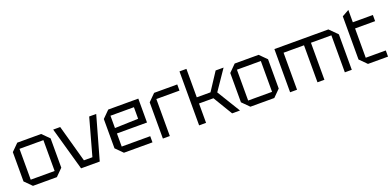

<svg xmlns="http://www.w3.org/2000/svg" viewBox="-2 -1520 4773 2340"><g transform="rotate(-20 2385.0 -350.0)"><path d="M55 -90V-470L145 -560H455L545 -470V-90L455 0H145ZM145 -80H455V-480H145Z M769 0 611 -560H702L835 -80H945L1078 -560H1169L1011 0Z M1235 -90V-470L1325 -560H1715V-250H1325V-80H1695V0H1325ZM1325 -320 1629 -330V-480H1325Z M1830 0V-470L1920 -560H2220V-480H1920V0Z M2300 0V-700H2390V-331H2568L2718 -560H2821L2645 -302L2830 0H2728L2577 -251H2390V0Z M2875 -90V-470L2965 -560H3275L3365 -470V-90L3275 0H2965ZM2965 -80H3275V-480H2965Z M3480 -560H4180L4280 -460V0H4190V-480H3925V0H3835V-480H3570V0H3480Z M4400 -650 4490 -700V-540H4750V-460H4490V-80H4750V0H4490L4400 -90Z"/></g></svg>

Font: Tektur
Style: Regular
Weight: 400
Designer: Adam Jagosz
Foundry: Adam Jagosz
Version: Version 1.005;gftools[0.9.30]